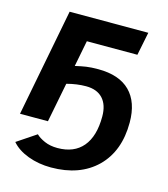

<svg xmlns="http://www.w3.org/2000/svg" viewBox="-110 -615 798 910"><g transform="rotate(15 289.0 -160.0)"><path d="M209 -286Q239 -293 262.5 -296.5Q286 -300 321 -300Q424 -300 477 -247Q530 -194 530 -94Q530 46 448 127Q365 208 224 208Q163 208 111 188.5Q59 169 30 135L124 72Q139 87 166.5 99Q194 111 230 111Q311 111 354 60Q397 9 397 -88Q397 -145 368.5 -176Q340 -207 286 -207Q241 -207 192 -194L154 0H17L119 -528H505L482 -414H234Z"/></g></svg>

Font: Libra Sans Modern
Style: Bold Italic
Weight: 700
Italic angle: -12°
Foundry: Stefan Peev, Context Ltd
Version: Version 1.000